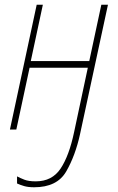

<svg xmlns="http://www.w3.org/2000/svg" viewBox="-20 -547 499 811"><path d="M318 20 436 -527H408L357 -289H110L161 -527H135L22 0H49L105 -261H351L293 11Q272 111 236 165Q200 219 131 219Q101 219 83 212Q65 205 52 198V228Q65 234 82 239Q99 244 124 244Q221 244 259.5 177.5Q298 111 318 20Z"/></svg>

Font: Noto Sans Display SemiCondensed Thin
Style: Italic
Weight: 250
Width: 4
Designer: Monotype Design team
Foundry: Monotype Imaging Inc.
Version: 1.000